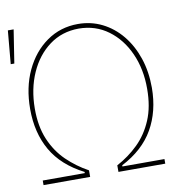

<svg xmlns="http://www.w3.org/2000/svg" viewBox="-103 -846 895 927"><g transform="rotate(-10 344.5 -383.0)"><path d="M36.1 0V-22.5H242.2V-28.3Q135.3 -83 85.7 -169.4Q36.1 -255.9 36.1 -372.1Q36.1 -478 74.7 -560.3Q113.3 -642.6 180.7 -689.9Q248 -737.3 334 -737.3Q397.9 -737.3 452.4 -710.2Q506.8 -683.1 547.4 -633.8Q587.9 -584.5 610.4 -517.8Q632.8 -451.2 632.8 -372.1Q632.3 -256.8 582.5 -169.9Q532.7 -83 426.8 -28.3V-22.5H632.8V0H403.3V-32.2Q461.9 -63.5 508.3 -108.9Q554.7 -154.3 582 -218.8Q609.4 -283.2 609.4 -371.1Q609.9 -467.3 575.2 -544.9Q540.5 -622.6 478.3 -668.5Q416 -714.4 334 -714.8Q251.5 -714.4 189.7 -668.5Q127.9 -622.6 93.5 -544.9Q59.1 -467.3 58.6 -371.1Q58.1 -284.2 85.4 -219.5Q112.8 -154.8 159.9 -109.1Q207 -63.5 264.6 -32.2V0ZM-18.6 -602.5 -3.9 -765.6H24.4L-1 -602.5Z"/></g></svg>

Font: Inter Tight Thin
Style: Regular
Weight: 250
Designer: Rasmus Andersson
Foundry: rsms
Version: Version 3.004